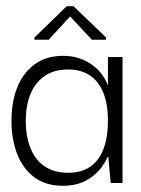

<svg xmlns="http://www.w3.org/2000/svg" viewBox="-20 -590 453 619"><path d="M183 9Q127 9 90 -19Q53 -47 35 -94.5Q17 -142 17 -200Q17 -261 35.5 -308Q54 -355 91.5 -382.5Q129 -410 183 -410Q213 -410 236 -402Q259 -394 277 -381Q295 -368 307.5 -351.5Q320 -335 327 -316H328V-406H375V0H337L329 -84H327Q319 -66 306.5 -49.5Q294 -33 276 -19.5Q258 -6 235 1.5Q212 9 183 9ZM200 -33Q243 -33 271.5 -53Q300 -73 314 -110.5Q328 -148 328 -199Q328 -255 313 -291.5Q298 -328 269.5 -347Q241 -366 200 -366Q153 -366 122.5 -344Q92 -322 77.5 -285Q63 -248 63 -200Q63 -151 78 -113Q93 -75 123.5 -54Q154 -33 200 -33ZM91 -462V-469L195 -570H217L322 -469V-462H276L207 -536H205L137 -462Z"/></svg>

Font: Darker Grotesque
Style: Regular
Weight: 400
Designer: Gabriel Lam
Foundry: TypeRant
Version: Version 1.000;gftools[0.9.28]